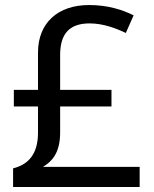

<svg xmlns="http://www.w3.org/2000/svg" viewBox="-20 -743 612 763"><path d="M334 -723C211 -723 131 -653 131 -534V-386H35V-320H131V-215C131 -127 89 -88 32 -74V0H535V-80H151C186 -101 219 -135 219 -216V-320H423V-386H219V-525C219 -613 260 -650 336 -650C390 -650 440 -631 480 -612L511 -682C465 -705 407 -723 334 -723Z"/></svg>

Font: Noto Sans Syriac Western
Style: Regular
Weight: 400
Designer: Patrick Giasson and the Monotype Design Team
Foundry: Monotype Imaging Inc.
Version: Version 3.000